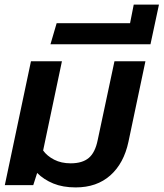

<svg xmlns="http://www.w3.org/2000/svg" viewBox="-20 -807 713 837"><path d="M310 10Q254 10 212.5 -7Q171 -24 142 -53L125 0H1L115 -540H250L168 -151Q185 -127 216 -111Q247 -95 288 -95Q339 -95 367 -118.5Q395 -142 406 -197L479 -540H614L540 -189Q520 -95 461 -42.5Q402 10 310 10Z M200 -614 227 -706H547L563 -787H673L636 -614Z"/></svg>

Font: Kanit Medium
Style: Italic
Weight: 500
Italic angle: -12°
Designer: Katatrad Team
Foundry: CadsonDemak
Version: Version 2.000; ttfautohint (v1.8.3)